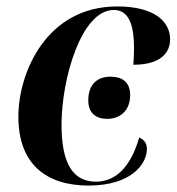

<svg xmlns="http://www.w3.org/2000/svg" viewBox="-20 -566 548 596"><path d="M255 10C385 10 436 -55 436 -104C436 -123 425 -134 412 -139C385 -44 336 -2 278 -2C206 -2 171 -59 171 -179C171 -320 232 -535 333 -535C376 -535 396 -497 396 -416C396 -396 395 -379 394 -365C476 -365 508 -400 508 -444C508 -498 461 -546 344 -546C123 -546 37 -339 37 -204C37 -57 123 10 255 10ZM313 -197C348 -197 384 -218 384 -271C384 -314 356 -328 323 -328C285 -328 254 -307 254 -254C254 -214 279 -197 313 -197Z"/></svg>

Font: Noto Serif Display SemiBold
Style: Italic
Weight: 600
Italic angle: -12°
Designer: Monotype Design Team
Foundry: Monotype Imaging Inc.
Version: Version 2.009